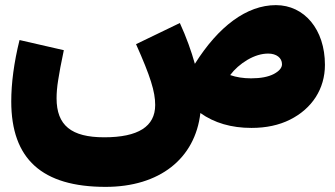

<svg xmlns="http://www.w3.org/2000/svg" viewBox="-20 -499 1305 749"><path d="M1056.2 -479C942.4 -479 832 -396 740.2 -250C726.6 -298.8 707 -354 681.6 -409.2L510.7 -326.7C566.9 -200.7 585.4 -141.6 585.4 -89.4C585.4 -5.4 519 36.6 386.7 36.6C258.3 36.6 200.7 -9.8 200.7 -115.7C200.7 -136.2 202.6 -160.2 207 -187C210.9 -213.9 218.3 -252.4 229 -303.2L56.2 -342.8C34.2 -254.4 23.9 -173.3 23.9 -103.5C23.9 121.6 144 230 392.1 230C602.1 230 741.2 120.1 761.7 -58.1C815.9 -19.5 882.3 0 960.9 0C1018.1 0 1068.4 -10.7 1111.3 -32.2C1197.3 -75.2 1247.6 -152.3 1247.6 -246.1C1247.6 -383.8 1167.5 -479 1056.2 -479ZM1026.4 -290C1058.1 -290 1080.1 -273.4 1080.1 -248.5C1080.1 -234.4 1069.3 -221.7 1048.3 -210.4C1026.9 -199.2 997.1 -193.4 959.5 -193.4C928.7 -193.4 901.9 -197.8 877.9 -206.1C895 -229 917.5 -249 945.3 -265.6C973.1 -281.7 1000 -290 1026.4 -290Z"/></svg>

Font: Estedad Black
Style: Regular
Weight: 900
Designer: Amin Abedi
Version: Version 7.3